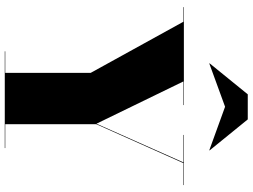

<svg xmlns="http://www.w3.org/2000/svg" viewBox="-147 -911 1058 804"><g transform="rotate(90 382.0 -509.0)"><path d="M427 -922.5 246 -856.5 245 -857.5 375 -1017.5H480L610 -857.5L609 -856.5ZM195 -2H285V-360L71 -748H10V-750H420V-748H321L498 -384L660 -748H545V-750H755V-748H663L500 -383V-2H600V0H195Z"/></g></svg>

Font: Bodoni* 96pt Fatface
Style: Regular
Weight: 900
Version: Version 2.3